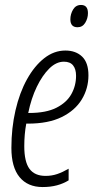

<svg xmlns="http://www.w3.org/2000/svg" viewBox="-20 -745 394 775"><path d="M152 10Q92 10 59 -30Q26 -70 26 -148Q26 -228 42.5 -299.5Q59 -371 89 -425Q119 -479 158.5 -510Q198 -541 244 -541Q286 -541 311.5 -516.5Q337 -492 337 -441Q337 -388 310 -343.5Q283 -299 229 -272.5Q175 -246 93 -246H86Q78 -203 78 -155Q78 -92 99 -63.5Q120 -35 164 -35Q189 -35 211 -42.5Q233 -50 257 -64V-17Q236 -4 210 3Q184 10 152 10ZM98 -289Q166 -289 207.5 -310Q249 -331 268 -365Q287 -399 287 -439Q287 -466 275 -481Q263 -496 238 -496Q207 -496 179 -468.5Q151 -441 128.5 -394.5Q106 -348 94 -289ZM293 -635Q264 -635 264 -667Q264 -688 275 -706.5Q286 -725 307 -725Q335 -725 335 -692Q335 -671 324 -653Q313 -635 293 -635Z"/></svg>

Font: Noto Sans ExtraCondensed Light
Style: Italic
Weight: 300
Width: 2
Italic angle: -12°
Designer: Monotype Design Team
Foundry: Monotype Imaging Inc.
Version: Version 2.013; ttfautohint (v1.8.4.7-5d5b)